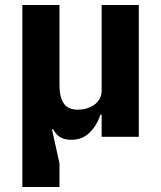

<svg xmlns="http://www.w3.org/2000/svg" viewBox="-20 -545 642 765"><path d="M69 200V-525H217V-206Q217 -158 234 -133Q251 -108 291 -108Q309 -108 325.5 -113Q342 -118 355.5 -127.5Q369 -137 377 -151.5Q385 -166 385 -184V-525H533V0H385V-88H380Q367 -47 338 -17.5Q309 12 264 12Q235 12 217.5 0Q200 -12 192 -30H187L217 106V200Z"/></svg>

Font: IBM Plex Arabic
Style: Bold
Weight: 700
Designer: Mike Abbink, Paul van der Laan, Pieter van Rosmalen, Wael Morcos, Khajak Apelian
Foundry: Bold Monday
Version: Version 1.0